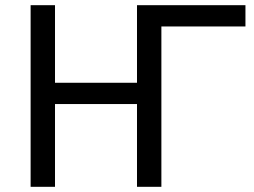

<svg xmlns="http://www.w3.org/2000/svg" viewBox="-20 -720 980 740"><path d="M98 -700V0H192V-319H508V0H602V-618H926V-700H508V-401H192V-700Z"/></svg>

Font: Golos UI VF
Style: Regular
Weight: 400
Designer: A.Korolkova, Vitaly Kuzmin
Foundry: ParaType Ltd
Version: Version 2.000